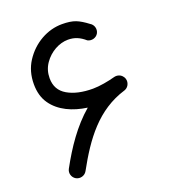

<svg xmlns="http://www.w3.org/2000/svg" viewBox="-123 -712 741 839"><g transform="rotate(-20 247.0 -293.0)"><path d="M87.4 31.7C105 41.5 127.9 35.2 137.7 17.6C207 -108.4 283.2 -215.3 419.4 -256.3C427.7 -259.3 433.6 -264.6 438 -272C438.5 -272.5 438.5 -272.5 438.5 -272.9C439 -273.4 439 -273.9 439 -273.9C442.4 -280.8 443.8 -288.1 442.9 -295.4C442.4 -298.3 441.9 -301.3 440.9 -303.7C439.9 -306.6 438.5 -309.1 436.5 -311.5C428.2 -324.7 411.1 -330.6 395.5 -326.2C365.7 -317.9 323.2 -310.1 292.5 -310.1C244.1 -310.1 205.1 -318.8 174.8 -336.4C144.5 -354 129.4 -380.9 129.4 -417.5C129.4 -442.9 136.2 -465.3 149.9 -485.4C176.8 -524.9 221.2 -548.8 261.7 -548.8C293 -548.8 315.9 -538.6 340.8 -517.1C357.9 -507.8 380.9 -513.7 390.6 -531.2C399.9 -548.3 394 -570.8 376.5 -580.6C357.4 -595.2 339.8 -606 323.7 -612.3C307.1 -618.7 286.1 -621.6 261.2 -621.6C226.6 -621.6 193.8 -612.8 162.6 -595.2C130.9 -577.1 105.5 -552.7 85.4 -522C65.4 -491.2 55.7 -456.1 55.7 -416.5C55.7 -379.9 64.5 -349.6 81.5 -325.2C115.7 -275.9 175.3 -249.5 242.2 -240.2C171.9 -180.2 118.7 -101.1 73.2 -17.6C63.5 0 70.3 22 87.4 31.7Z"/></g></svg>

Font: Mikhak
Style: Regular
Weight: 400
Designer: Amin Abedi
Version: Version 3.2